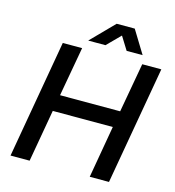

<svg xmlns="http://www.w3.org/2000/svg" viewBox="-124 -973 983 1077"><g transform="rotate(15 367.0 -434.0)"><path d="M290 -735.8 419.9 -868.2H524.9L606 -735.8H513.2L465.8 -812L390.1 -735.8ZM36.1 0 155.8 -686H268.1L216.8 -398.9H565.9L617.2 -686H728L607.9 0H496.1L548.8 -303.2H200.2L147 0Z"/></g></svg>

Font: Archivo Medium
Style: Italic
Weight: 500
Italic angle: -10°
Designer: Hector Gatti
Foundry: Omnibus-Type
Version: Version 2.001